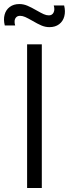

<svg xmlns="http://www.w3.org/2000/svg" viewBox="-56 -942 345 962"><path d="M191.7 -806Q171.3 -806 151.8 -814.2Q132.2 -822.5 105.5 -838.3Q83.7 -850.8 70.2 -856.8Q56.8 -862.7 44.7 -862.7Q32.3 -862.7 25.3 -855.6Q18.3 -848.5 17.2 -837.3Q16.2 -826.2 20 -814.3H-32Q-39.5 -844 -32.9 -868.5Q-26.3 -893 -7 -907.3Q12.3 -921.7 41 -921.7Q61.7 -921.7 81.2 -913.4Q100.8 -905.2 128.2 -889.3Q150 -876.8 163.2 -870.9Q176.5 -865 188.7 -865Q205.7 -865 212.6 -879.6Q219.5 -894.2 213.3 -914.7H265.3Q272.8 -885.3 266.2 -860.3Q259.7 -835.3 240.3 -820.7Q221 -806 191.7 -806ZM79.8 0V-720H153.5V0Z"/></svg>

Font: Vela Sans GX ExtLt
Style: Regular
Weight: 200
Designer: Principal design: Mikhail Sharanda - project Manrope.
Design modification: Ravid Balaliev
Foundry: Mikhail Sharanda
Version: Version 1.001